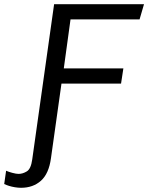

<svg xmlns="http://www.w3.org/2000/svg" viewBox="-108 -706 704 912"><path d="M-8 186Q-22 186 -37 183.5Q-52 181 -65 177Q-78 173 -88 168L-79 105Q-68 110 -49.5 115Q-31 120 -20 120Q0 120 19.5 108Q39 96 45 52L149 -686H576L555 -614H227L195 -381H478L467 -309H184L134 46Q124 119 86.5 152.5Q49 186 -8 186Z"/></svg>

Font: Chivo Medium Light
Style: Italic
Weight: 300
Italic angle: -8.05°
Version: Version 2.002